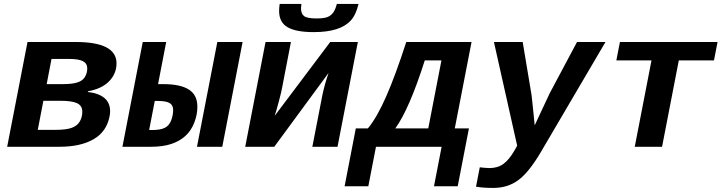

<svg xmlns="http://www.w3.org/2000/svg" viewBox="-20 -740 3641 968"><path d="M360.8 -528.3Q567.4 -528.3 567.4 -420.9Q567.4 -368.2 530 -330.1Q492.7 -292 423.3 -279.8L422.9 -276.4Q535.2 -262.7 535.2 -179.2Q535.2 -167 532.2 -152.3Q517.1 -75.7 451.4 -37.8Q385.7 0 278.8 0H16.1L118.7 -528.3ZM170.4 -85.4H261.7Q313.5 -85.4 341.6 -95.5Q369.6 -105.5 382.3 -127.7Q395 -149.9 395 -176.8Q395 -207 368.9 -219.5Q342.8 -231.9 284.7 -231.9H198.7ZM239.7 -442.9 215.3 -315.9H297.4Q344.7 -315.9 371.3 -324.7Q397.9 -333.5 408.9 -353.3Q419.9 -373 419.9 -395Q419.9 -419.9 398.4 -431.4Q377 -442.9 328.1 -442.9Z M802.2 -315.9Q889.2 -315.9 932.1 -288.6Q975.1 -261.2 975.1 -202.1Q975.1 -161.6 959.5 -121.6Q943.8 -81.5 915 -54.9Q886.2 -28.3 843.5 -14.2Q800.8 0 741.2 0H597.2L699.7 -528.3H817.9L776.9 -315.9ZM731.9 -84.5H747.6Q788.6 -84.5 811 -95.7Q833.5 -106.9 843.3 -134Q853 -161.1 853 -185.1Q853 -210 835.2 -220.5Q817.4 -231 776.4 -231H760.3ZM973.1 0 1075.7 -528.3H1203.1L1100.6 0Z M1446.8 -528.3 1401.9 -295.9Q1398.9 -277.8 1385.5 -227.5Q1372.1 -177.2 1364.7 -155.8L1645 -528.3H1784.2L1681.6 0H1554.7L1606 -263.7Q1617.2 -316.4 1636.7 -372.6L1362.8 0H1216.3L1318.8 -528.3ZM1561.5 -578.1Q1471.7 -578.1 1429.4 -603Q1387.2 -627.9 1387.2 -684.6Q1387.2 -702.1 1390.1 -720.2H1499.5L1497.6 -698.2Q1497.6 -670.4 1513.4 -658.7Q1529.3 -647 1575.2 -647Q1612.8 -647 1630.9 -654.1Q1648.9 -661.1 1660.2 -677Q1671.4 -692.9 1678.2 -720.2H1787.6Q1774.9 -666 1748.8 -637Q1722.7 -607.9 1676.3 -593Q1629.9 -578.1 1561.5 -578.1Z M2205.6 -435.5H2121.6Q2043.5 -189.9 1973.1 -92.8H2139.2ZM1875.5 0 1836.9 199.2H1717.3L1773.9 -92.8H1835Q1881.3 -148.9 1928.2 -256.3Q1975.1 -363.8 2028.3 -528.3H2357.4L2272.9 -92.8H2344.2L2287.6 199.2H2168L2206.5 0Z M2467.3 207.5Q2415 207.5 2379.9 201.2L2398.9 103.5L2423.3 106L2447.8 107.4Q2489.3 107.4 2518.1 86.4Q2546.9 65.4 2574.2 18.1L2587.4 -5.4L2470.2 -528.3H2615.2L2658.2 -271Q2659.2 -266.6 2660.2 -258.1Q2661.1 -249.5 2662.1 -241.5Q2663.1 -233.4 2669.4 -171.6Q2675.8 -109.9 2675.8 -107.9L2684.1 -126L2751 -269L2889.2 -528.3H3032.7L2706.1 27.8Q2646.5 128.9 2593 168.2Q2539.6 207.5 2467.3 207.5Z M3105.5 -528.3H3597.7L3579.6 -435.5H3402.3L3317.9 0H3180.2L3264.6 -435.5H3087.4Z"/></svg>

Font: Cousine
Style: Bold Italic
Weight: 700
Italic angle: -12°
Monospace: yes
Designer: Steve Matteson
Foundry: Ascender Corporation
Version: Version 1.20